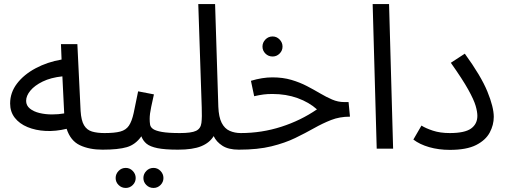

<svg xmlns="http://www.w3.org/2000/svg" viewBox="-20 -734 2503 948"><path d="M486 5Q421 5 374.5 -17Q328 -39 309 -98Q255 -85 205.5 -87.5Q156 -90 116 -106.5Q76 -123 53 -152.5Q30 -182 30 -223Q30 -277 64 -321.5Q98 -366 156 -397Q214 -428 284 -440L281 -516H362L378 -186Q381 -139 395 -115.5Q409 -92 434.5 -84.5Q460 -77 496 -77Q517 -77 526.5 -65.5Q536 -54 536 -38Q536 -22 522 -8.5Q508 5 486 5ZM109 -236Q109 -213 127.5 -198Q146 -183 175 -176Q204 -169 236.5 -169Q269 -169 297 -174L288 -357Q231 -351 191 -331.5Q151 -312 130 -286.5Q109 -261 109 -236Z M486 5 496 -77Q546 -77 574 -84.5Q602 -92 616.5 -113.5Q631 -135 640 -176Q649 -217 662 -283L740 -268Q734 -241 726.5 -206Q719 -171 719 -147Q719 -132 721 -119Q723 -106 736 -97Q749 -88 780 -82.5Q811 -77 869 -77Q890 -77 899.5 -65.5Q909 -54 909 -38Q909 -22 895 -8.5Q881 5 859 5Q794 5 757.5 -2.5Q721 -10 703.5 -24.5Q686 -39 678 -61Q649 -20 606.5 -7.5Q564 5 486 5ZM738 194Q717 194 702.5 179.5Q688 165 688 145Q688 125 702.5 110Q717 95 738 95Q758 95 772.5 110Q787 125 787 145Q787 165 772.5 179.5Q758 194 738 194ZM601 194Q580 194 565.5 179.5Q551 165 551 145Q551 125 565.5 110Q580 95 601 95Q621 95 635.5 110Q650 125 650 145Q650 165 635.5 179.5Q621 194 601 194Z M859 5 868 -77Q925 -77 948 -88Q971 -99 974.5 -127Q978 -155 976 -205L959 -714H1042L1058 -207Q1060 -156 1074.5 -127.5Q1089 -99 1114 -88Q1139 -77 1169 -77Q1190 -77 1199.5 -65.5Q1209 -54 1209 -38Q1209 -22 1195 -8.5Q1181 5 1159 5Q1108 5 1078 -14.5Q1048 -34 1035 -62Q1015 -29 973.5 -12Q932 5 859 5Z M1159 5 1168 -77Q1272 -77 1368.5 -108Q1465 -139 1545 -194Q1506 -229 1449.5 -249.5Q1393 -270 1325 -270Q1300 -270 1281 -267.5Q1262 -265 1235 -259L1219 -335Q1275 -352 1325 -352Q1377 -352 1419 -339.5Q1461 -327 1495.5 -309Q1530 -291 1560.5 -273Q1591 -255 1620 -242.5Q1649 -230 1680 -230H1701L1708 -158Q1657 -158 1615 -141.5Q1573 -125 1530.5 -101Q1488 -77 1437.5 -52.5Q1387 -28 1320 -11.5Q1253 5 1159 5ZM1326 -455Q1305 -455 1290.5 -469.5Q1276 -484 1276 -504Q1276 -524 1290.5 -539Q1305 -554 1326 -554Q1346 -554 1360.5 -539Q1375 -524 1375 -504Q1375 -484 1360.5 -469.5Q1346 -455 1326 -455Z M1840 0 1820 -714H1901L1921 0Z M2021 -45 2061 -114Q2081 -101 2117 -89Q2153 -77 2201 -77Q2275 -77 2306 -99.5Q2337 -122 2337 -162Q2337 -182 2328.5 -211.5Q2320 -241 2292 -291.5Q2264 -342 2206 -424L2275 -469Q2355 -359 2386.5 -282Q2418 -205 2418 -157Q2418 -117 2398 -79.5Q2378 -42 2331 -18Q2284 6 2201 6Q2146 6 2099 -7.5Q2052 -21 2021 -45Z"/></svg>

Font: Go Noto Current
Style: Regular
Weight: 400
Designer: Monotype Design Team
Foundry: Monotype Imaging Inc.
Version: Version 2.007; ttfautohint (v1.8) -l 8 -r 50 -G 200 -x 14 -D